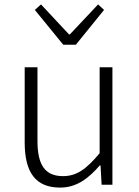

<svg xmlns="http://www.w3.org/2000/svg" viewBox="-20 -838 630 871"><path d="M253 13C327 13 381 -28 433 -88H436L441 0H490V-533H432V-143C372 -71 328 -39 266 -39C184 -39 150 -90 150 -199V-533H92V-192C92 -55 142 13 253 13ZM267 -635H324L452 -793L425 -818L297 -682H293L166 -818L138 -793Z"/></svg>

Font: Genne Gothic Light
Style: Regular
Weight: 300
Designer: Ryoko NISHIZUKA (kana & ideographs); Paul D. Hunt (Latin, Greek & Cyrillic); Wenlong ZHANG (bopomofo); Sandoll Communica
Foundry: Adobe Systems Incorporated
Version: Version 1.004;PS 1.004;hotconv 16.6.51;makeotf.lib2.5.65220